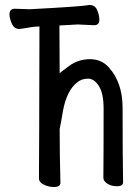

<svg xmlns="http://www.w3.org/2000/svg" viewBox="-20 -732 540 769"><path d="M196 17Q175 17 155.5 7.5Q136 -2 136 -18Q137 -107 138 -626Q131 -626 119.5 -625Q108 -624 88.5 -620.5Q69 -617 57 -616Q37 -616 27.5 -637Q18 -658 18 -675Q18 -697 40 -697L99 -695Q309 -706 338 -712Q361 -712 369.5 -691Q378 -670 378 -653Q378 -631 357 -631L291 -634L218 -630L219 -438Q220 -441 257 -468Q294 -495 340 -495Q386 -495 415 -463Q471 -402 471 -300Q471 -108 473 -2Q473 14 448 14Q426 14 410 3.5Q394 -7 394 -20Q395 -108 395 -296Q395 -358 376 -387.5Q357 -417 333 -417Q307 -417 289 -402Q247 -369 232 -287Q227 -255 219 -215Q219 -108 222 0Q222 17 196 17Z"/></svg>

Font: LXGW WenKai Mono Medium
Style: Regular
Weight: 500
Monospace: yes
Designer: LXGW / Fontworks Inc.
Foundry: LXGW / Fontworks Inc.
Version: Version 1.520; June 14, 2025